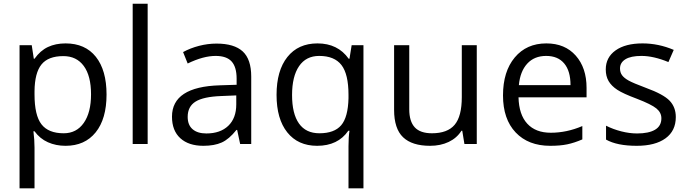

<svg xmlns="http://www.w3.org/2000/svg" viewBox="-20 -780 3727 1040"><path d="M335 9.8Q282.7 9.8 239.5 -9.5Q196.3 -28.8 167 -68.8H161.1Q167 -22 167 20V240.2H85.9V-535.2H151.9L163.1 -461.9H167Q198.2 -505.9 239.7 -525.4Q281.2 -544.9 335 -544.9Q441.4 -544.9 499.3 -472.2Q557.1 -399.4 557.1 -268.1Q557.1 -136.2 498.3 -63.2Q439.5 9.8 335 9.8ZM323.2 -476.1Q241.2 -476.1 204.6 -430.7Q168 -385.3 167 -286.1V-268.1Q167 -155.3 204.6 -106.7Q242.2 -58.1 325.2 -58.1Q394.5 -58.1 433.8 -114.3Q473.1 -170.4 473.1 -269Q473.1 -369.1 433.8 -422.6Q394.5 -476.1 323.2 -476.1Z M779.8 0H698.7V-759.8H779.8Z M1280.8 0 1264.6 -76.2H1260.7Q1220.7 -25.9 1180.9 -8.1Q1141.1 9.8 1081.5 9.8Q1002 9.8 956.8 -31.2Q911.6 -72.3 911.6 -147.9Q911.6 -310.1 1170.9 -317.9L1261.7 -320.8V-354Q1261.7 -417 1234.6 -447Q1207.5 -477.1 1147.9 -477.1Q1081.1 -477.1 996.6 -436L971.7 -498Q1011.2 -519.5 1058.3 -531.7Q1105.5 -543.9 1152.8 -543.9Q1248.5 -543.9 1294.7 -501.5Q1340.8 -459 1340.8 -365.2V0ZM1097.7 -57.1Q1173.3 -57.1 1216.6 -98.6Q1259.8 -140.1 1259.8 -214.8V-263.2L1178.7 -259.8Q1082 -256.3 1039.3 -229.7Q996.6 -203.1 996.6 -147Q996.6 -103 1023.2 -80.1Q1049.8 -57.1 1097.7 -57.1Z M1710 -58.1Q1791 -58.1 1828.1 -101.6Q1865.2 -145 1867.7 -248V-266.1Q1867.7 -378.4 1829.6 -427.7Q1791.5 -477.1 1709 -477.1Q1637.7 -477.1 1599.9 -421.6Q1562 -366.2 1562 -265.1Q1562 -164.1 1599.4 -111.1Q1636.7 -58.1 1710 -58.1ZM1697.8 9.8Q1594.2 9.8 1536.1 -63Q1478 -135.7 1478 -266.1Q1478 -397.5 1536.6 -471.2Q1595.2 -544.9 1699.7 -544.9Q1809.6 -544.9 1868.7 -461.9H1873L1884.8 -535.2H1948.7V240.2H1867.7V11.2Q1867.7 -37.6 1873 -71.8H1866.7Q1810.5 9.8 1697.8 9.8Z M2196.8 -535.2V-188Q2196.8 -122.6 2226.6 -90.3Q2256.3 -58.1 2319.8 -58.1Q2403.8 -58.1 2442.6 -104Q2481.4 -149.9 2481.4 -253.9V-535.2H2562.5V0H2495.6L2483.9 -71.8H2479.5Q2454.6 -32.2 2410.4 -11.2Q2366.2 9.8 2309.6 9.8Q2211.9 9.8 2163.3 -36.6Q2114.7 -83 2114.7 -185.1V-535.2Z M2960.4 9.8Q2841.8 9.8 2773.2 -62.5Q2704.6 -134.8 2704.6 -263.2Q2704.6 -392.6 2768.3 -468.8Q2832 -544.9 2939.5 -544.9Q3040 -544.9 3098.6 -478.8Q3157.2 -412.6 3157.2 -304.2V-252.9H2788.6Q2791 -158.7 2836.2 -109.9Q2881.3 -61 2963.4 -61Q3049.8 -61 3134.3 -97.2V-24.9Q3091.3 -6.3 3053 1.7Q3014.6 9.8 2960.4 9.8ZM2938.5 -477.1Q2874 -477.1 2835.7 -435.1Q2797.4 -393.1 2790.5 -318.8H3070.3Q3070.3 -395.5 3036.1 -436.3Q3002 -477.1 2938.5 -477.1Z M3640.6 -146Q3640.6 -71.3 3585 -30.8Q3529.3 9.8 3428.7 9.8Q3322.3 9.8 3262.7 -23.9V-99.1Q3301.3 -79.6 3345.5 -68.4Q3389.6 -57.1 3430.7 -57.1Q3494.1 -57.1 3528.3 -77.4Q3562.5 -97.7 3562.5 -139.2Q3562.5 -170.4 3535.4 -192.6Q3508.3 -214.8 3429.7 -245.1Q3355 -272.9 3323.5 -293.7Q3292 -314.5 3276.6 -340.8Q3261.2 -367.2 3261.2 -403.8Q3261.2 -469.2 3314.5 -507.1Q3367.7 -544.9 3460.4 -544.9Q3546.9 -544.9 3629.4 -509.8L3600.6 -443.8Q3520 -477.1 3454.6 -477.1Q3397 -477.1 3367.7 -459Q3338.4 -440.9 3338.4 -409.2Q3338.4 -387.7 3349.4 -372.6Q3360.4 -357.4 3384.8 -343.8Q3409.2 -330.1 3478.5 -304.2Q3573.7 -269.5 3607.2 -234.4Q3640.6 -199.2 3640.6 -146Z"/></svg>

Font: f02132580
Style: Regular
Weight: 400
Foundry: Ascender Corporation
Version: Version 1.10